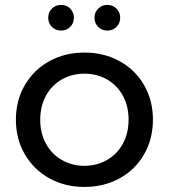

<svg xmlns="http://www.w3.org/2000/svg" viewBox="-20 -747 681 773"><path d="M44 -265.2Q44 -342.6 79.9 -404.2Q115.9 -465.9 178.5 -500.6Q241.1 -535.4 319.9 -535.4Q398.6 -535.4 461.5 -500.7Q524.5 -466 560.1 -404.4Q595.7 -342.7 595.7 -265Q595.7 -187.5 560.1 -125.6Q524.5 -63.6 461.5 -29Q398.6 5.6 319.9 5.6Q241.1 5.6 178.5 -29.2Q115.9 -64 79.9 -125.9Q44 -187.8 44 -265.2ZM497.7 -265Q497.7 -319.6 474.6 -361.8Q451.5 -404 410.7 -427.2Q369.9 -450.4 319.9 -450.4Q269.8 -450.4 229 -427.2Q188.2 -404 165.1 -361.8Q142 -319.6 142 -265Q142 -210.4 165.1 -168.4Q188.2 -126.4 229 -102.9Q269.8 -79.4 319.9 -79.4Q369.9 -79.4 410.7 -102.9Q451.5 -126.4 474.6 -168.4Q497.7 -210.4 497.7 -265ZM360.4 -675.6Q360.4 -697.5 375.3 -712.4Q390.1 -727.3 412.1 -727.3Q434 -727.3 448.9 -712.4Q463.9 -697.5 463.9 -675.6Q463.9 -653.6 448.9 -638.7Q434 -623.9 412.1 -623.9Q390.1 -623.9 375.3 -638.7Q360.4 -653.6 360.4 -675.6ZM174.1 -675.6Q174.1 -697.5 189 -712.4Q203.9 -727.3 225.9 -727.3Q247.7 -727.3 262.7 -712.4Q277.6 -697.5 277.6 -675.6Q277.6 -653.6 262.7 -638.7Q247.7 -623.9 225.9 -623.9Q203.9 -623.9 189 -638.7Q174.1 -653.6 174.1 -675.6Z"/></svg>

Font: iiserrat Thin
Style: Regular
Weight: 100
Designer: Akira Ohta
Foundry: Akira Ohta
Version: Version 1.200;Glyphs 3.3.1 (3343)